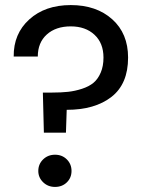

<svg xmlns="http://www.w3.org/2000/svg" viewBox="-20 -732 568 757"><path d="M153 -209 149 -367H185Q221 -367 248.5 -370Q276 -373 303.5 -382Q331 -391 348.5 -405.5Q366 -420 377 -445.5Q388 -471 388 -505Q388 -562 352.5 -595Q317 -628 259 -628Q200 -628 164.5 -596Q129 -564 129 -509H34Q33 -599 95.5 -655.5Q158 -712 259 -712Q360 -712 422.5 -656Q485 -600 485 -505Q485 -401 419.5 -350Q354 -299 243 -299L240 -209ZM131 -58Q131 -85 150 -103.5Q169 -122 197 -122Q225 -122 243.5 -103.5Q262 -85 262 -58Q262 -31 243.5 -13Q225 5 197 5Q169 5 150 -13.5Q131 -32 131 -58Z"/></svg>

Font: AWOL-DM Medium
Style: Regular
Weight: 500
Designer: Colophon Foundry, Jonny Pinhorn, Mikhail Sharanda
Foundry: Colophon Foundry
Version: Version 1.000;Glyphs 3.2.3 (3260)